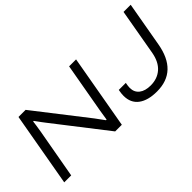

<svg xmlns="http://www.w3.org/2000/svg" viewBox="-42 -1175 1676 1676"><g transform="rotate(-45 796.0 -337.0)"><path d="M66.9 0 188 -686H275.9L647.9 -208Q656.7 -196.3 679 -165.5Q701.2 -134.8 708 -126H715.8Q718.8 -150.9 731 -222.2L813 -686H898.9L777.8 0H695.8L320.8 -482.9Q310.5 -496.1 298.3 -512.5Q286.1 -528.8 274.2 -545.4Q262.2 -562 257.8 -567.9H251Q247.6 -536.1 234.9 -459L152.8 0ZM1201.2 12.2Q1089.8 12.2 1028.3 -33.9Q966.8 -80.1 966.8 -168Q966.8 -196.8 974.1 -233.9H1061Q1054.2 -200.7 1054.2 -179.2Q1054.2 -124.5 1092.8 -94.2Q1131.3 -64 1199.2 -64Q1282.2 -64 1337.2 -112.5Q1392.1 -161.1 1409.2 -254.9L1484.9 -686H1573.2L1500 -271Q1450.7 12.2 1201.2 12.2Z"/></g></svg>

Font: Archivo Expanded Light
Style: Italic
Weight: 300
Width: 7
Italic angle: -10°
Designer: Hector Gatti
Foundry: Omnibus-Type
Version: Version 2.001